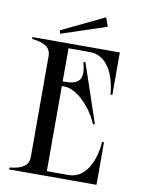

<svg xmlns="http://www.w3.org/2000/svg" viewBox="-94 -934 757 1000"><g transform="rotate(10 284.5 -434.0)"><path d="M334 -675C427 -675 470 -574 477 -475H487V-700H25V-690C90 -683 125 -664 125 -616V-84C125 -36 90 -17 25 -10V0H487V-225H477C470 -126 427 -25 334 -25H220V-475H234C305 -475 385 -381 414 -307L424 -310L319 -620L309 -617C331 -536 314 -500 234 -500H220V-675ZM402 -821 385 -868 159 -759 164 -742Z"/></g></svg>

Font: Sprat Condesed
Style: Regular
Weight: 400
Width: 3
Designer: Ethan Nakache
Foundry: Collletttivo
Version: Version 2.000;Glyphs 3.2 (3217)